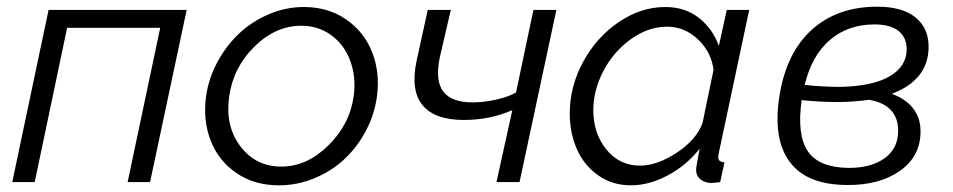

<svg xmlns="http://www.w3.org/2000/svg" viewBox="-20 -551 2884 581"><path d="M17.1 0 127 -521H544.9L434.1 0H366.2L464.8 -466.8H183.1L85 0Z M823.7 9.8Q750 9.8 695.8 -27.1Q641.6 -64 617.7 -125.2Q593.8 -186.5 603.5 -258.8Q610.8 -313 637.5 -362.5Q664.1 -412.1 702.9 -449Q741.7 -485.8 793.2 -507.8Q844.7 -529.8 899.4 -529.8Q972.7 -529.8 1027.1 -492.4Q1081.5 -455.1 1106 -393.3Q1130.4 -331.5 1120.6 -258.8Q1113.3 -204.6 1087.4 -155.5Q1061.5 -106.4 1022.9 -70.1Q984.4 -33.7 932.4 -12Q880.4 9.8 823.7 9.8ZM831.5 -46.9Q908.2 -46.9 973.1 -110.4Q1038.1 -173.8 1050.3 -259.8Q1058.1 -317.4 1040 -366.5Q1022 -415.5 982.7 -444.3Q943.4 -473.1 891.6 -473.1Q814 -473.1 749.8 -409.9Q685.5 -346.7 673.3 -257.8Q661.1 -169.4 707.5 -108.2Q753.9 -46.9 831.5 -46.9Z M1482.4 0 1530.3 -217.8Q1463.9 -188 1383.3 -188Q1295.4 -188 1258.5 -232.9Q1221.7 -277.8 1240.7 -367.2L1274.4 -521H1344.2L1310.5 -376Q1296.4 -306.2 1321.5 -273.7Q1346.7 -241.2 1409.7 -241.2Q1444.8 -241.2 1481.4 -249.5Q1518.1 -257.8 1541.5 -271L1594.2 -521H1663.6L1552.2 0Z M1704.1 -208Q1704.1 -289.1 1744.6 -363.8Q1785.2 -438.5 1852.3 -484.1Q1919.4 -529.8 1993.2 -529.8Q2053.2 -529.8 2095 -496.8Q2136.7 -463.9 2155.3 -412.1L2179.2 -521H2247.1L2155.3 -88.9Q2153.3 -81.1 2153.3 -76.2Q2153.3 -60.1 2172.4 -60.1L2159.2 0Q2154.3 0.5 2145.3 1.7Q2136.2 2.9 2132.3 2.9Q2110.4 1.5 2098.4 -9.3Q2086.4 -20 2086.4 -37.1Q2086.4 -45.9 2097.2 -101.1Q2057.1 -50.3 2000.7 -20.3Q1944.3 9.8 1889.2 9.8Q1833 9.8 1790 -20.5Q1747.1 -50.8 1725.6 -99.9Q1704.1 -148.9 1704.1 -208ZM2106 -179.2 2139.2 -339.8Q2132.3 -393.6 2092 -431.9Q2051.8 -470.2 1999 -470.2Q1941.4 -470.2 1888.9 -432.4Q1836.4 -394.5 1805.9 -336.2Q1775.4 -277.8 1775.4 -217.8Q1775.4 -147.5 1814.9 -98.6Q1854.5 -49.8 1917 -49.8Q1968.3 -49.8 2027.8 -88.9Q2087.4 -127.9 2106 -179.2Z M2678.7 -267.1Q2719.7 -252.4 2742.7 -223.6Q2765.6 -194.8 2765.6 -153.8Q2765.6 -77.6 2703.1 -33.9Q2640.6 9.8 2543 8.8Q2420.9 8.3 2369.4 -61.5Q2317.9 -131.3 2338.9 -262.2Q2359.9 -392.1 2437 -461.4Q2514.2 -530.8 2634.8 -530.8Q2709.5 -530.8 2749.8 -498.8Q2790 -466.8 2790 -409.2Q2790 -309.6 2678.7 -267.1ZM2626 -477.1Q2545.9 -477.1 2491 -429.7Q2436 -382.3 2415 -293.9Q2472.2 -288.1 2520 -288.1Q2619.6 -289.6 2671.6 -319.8Q2723.6 -350.1 2723.6 -401.9Q2723.6 -437.5 2699 -457.3Q2674.3 -477.1 2626 -477.1ZM2545.9 -43Q2613.8 -42 2655.8 -71.5Q2697.8 -101.1 2697.8 -154.8Q2697.8 -233.9 2609.9 -249Q2559.6 -242.2 2512.7 -242.2Q2462.9 -242.2 2405.8 -248Q2391.1 -143.6 2424.1 -94Q2457 -44.4 2545.9 -43Z"/></svg>

Font: Rawline
Style: Italic
Weight: 400
Italic angle: -12°
Designer: Matt McInerney, Pablo Impallari, Rodrigo Fuenzalida
Foundry: Matt McInerney, Pablo Impallari, Rodrigo Fuenzalida
Version: Version 4.020;PS 004.020;hotconv 1.0.88;makeotf.lib2.5.64775